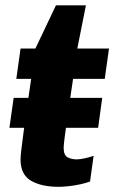

<svg xmlns="http://www.w3.org/2000/svg" viewBox="-20 -694 431 724"><path d="M201 10.5Q136.5 10.5 97 -12.5Q57.5 -35.5 57.5 -92.5Q57.5 -104.5 60.8 -133Q64 -161.5 69.8 -202.5Q75.5 -243.5 82.5 -293Q89.5 -342.5 97.5 -396.5H41.5L57.5 -511H113.5L191 -674H304L271.5 -511H391L375 -396.5H255.5Q245.5 -327 237.2 -271.8Q229 -216.5 224.5 -181.5Q220 -146.5 220 -137.5Q220 -108.5 234.8 -100.8Q249.5 -93 269.5 -93Q280.5 -93 300.2 -97.2Q320 -101.5 333 -106.5L319.5 -9.5Q305 -4 283.5 0.8Q262 5.5 239.8 8Q217.5 10.5 201 10.5ZM15.5 -212 31.5 -325H365.5L350 -212Z"/></svg>

Font: Chivo Medium
Style: Italic
Weight: 500
Italic angle: -8.05°
Designer: Hector Gatti
Foundry: Omnibus-Type
Version: Version 2.002